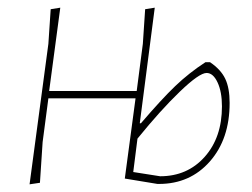

<svg xmlns="http://www.w3.org/2000/svg" viewBox="-20 -476 656 500"><path d="M305 -11 333 -220H106L91 -106L84 0L57 4L106 -362L112 -452L137 -456L108 -239H336L352 -362L358 -452L383 -456L344 -155H347Q401 -218 436.5 -252Q472 -286 515 -314H527Q555 -295 566.5 -271Q578 -247 578 -208Q578 -114 526.5 -55.5Q475 3 394 3H390ZM518 -286Q499 -286 448.5 -237.5Q398 -189 338 -115L327 -28L397 -17Q468 -17 513 -67.5Q558 -118 558 -199Q558 -237 546.5 -261.5Q535 -286 518 -286Z"/></svg>

Font: Alegreya Sans SC Thin
Style: Italic
Weight: 100
Italic angle: -7°
Designer: Juan Pablo del Peral
Foundry: Huerta Tipografica
Version: Version 2.007